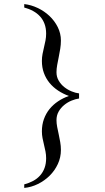

<svg xmlns="http://www.w3.org/2000/svg" viewBox="-20 -715 519 951"><path d="M371.6 -227.1Q354 -224.6 334.2 -216.6Q314.5 -208.5 297.9 -194.8Q281.2 -181.2 270.5 -162.4Q259.8 -143.6 259.8 -120.1Q259.8 -104 263.2 -86.2Q266.6 -68.4 270.8 -49.6Q274.9 -30.8 278.3 -11.2Q281.7 8.3 281.7 27.8Q281.7 64.5 266.6 97.2Q251.5 129.9 226.1 155Q200.7 180.2 168 196.3Q135.3 212.4 100.1 215.8V198.2Q124 191.9 144 181.2Q164.1 170.4 178.5 154.3Q192.9 138.2 200.7 116.9Q208.5 95.7 208.5 68.8Q208.5 51.8 205.3 35.2Q202.1 18.6 198 2.2Q193.8 -14.2 190.7 -30.8Q187.5 -47.4 187.5 -64.5Q187.5 -97.2 197.5 -125Q207.5 -152.8 225.3 -174.8Q243.2 -196.8 267.6 -213.1Q292 -229.5 321.3 -239.7Q292.5 -250 267.8 -266.4Q243.2 -282.7 225.3 -304.4Q207.5 -326.2 197.5 -353.3Q187.5 -380.4 187.5 -413.1Q187.5 -430.7 190.7 -447.5Q193.8 -464.4 198 -481Q202.1 -497.6 205.3 -514.4Q208.5 -531.2 208.5 -548.3Q208.5 -575.2 200.7 -596.4Q192.9 -617.7 178.5 -633.5Q164.1 -649.4 144 -660.4Q124 -671.4 100.1 -677.7V-694.8Q134.3 -690.9 166.7 -675.5Q199.2 -660.2 224.9 -636Q250.5 -611.8 266.1 -580.6Q281.7 -549.3 281.7 -514.2Q281.7 -493.7 278.3 -472.9Q274.9 -452.1 270.8 -431.9Q266.6 -411.6 263.2 -392.8Q259.8 -374 259.8 -356.9Q259.8 -334 270.8 -315.4Q281.7 -296.9 298.3 -283.7Q314.9 -270.5 334.5 -262.5Q354 -254.4 371.6 -252.4Z"/></svg>

Font: Doulos SIL Viet
Style: Regular
Weight: 400
Designer: Walt Agee, Victor Gaultney, Peter Martin, Debbi Hosken, Becca Hirsbrunner
Foundry: SIL International
Version: Version 5.000